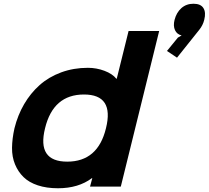

<svg xmlns="http://www.w3.org/2000/svg" viewBox="-20 -1006 1126 1036"><path d="M551.8 -314Q597.2 -496.1 433.1 -496.1Q267.1 -496.1 223.1 -314Q178.2 -133.8 342.8 -133.8Q508.3 -133.8 551.8 -314ZM838.9 -838.9 631.8 1H465.8L478 -44.9H476.1Q403.3 9.8 293 9.8Q231.4 9.8 184.1 -5.9Q136.7 -21.5 107.2 -50.3Q77.6 -79.1 61 -119.4Q44.4 -159.7 44.9 -208.5Q45.4 -257.3 58.1 -314Q75.7 -384.8 110.1 -443.8Q144.5 -502.9 193.8 -546.9Q243.2 -590.8 310.1 -615.5Q377 -640.1 454.1 -640.1Q500.5 -640.1 543.5 -624Q586.4 -607.9 607.9 -581.1H609.9L673.8 -838.9ZM1082 -898.9Q1075.2 -870.1 1055.2 -845.2L935.1 -694.8L880.9 -731L939.9 -803.2L960 -814.9Q935.1 -820.3 924.3 -843.3Q913.6 -866.2 921.9 -898.9Q932.1 -938.5 958.7 -962.2Q985.4 -985.8 1023.9 -985.8Q1063 -985.8 1077.6 -962.4Q1092.3 -939 1082 -898.9Z"/></svg>

Font: Sinkin Sans 700 Bold Italic
Style: Bold Italic
Weight: 700
Italic angle: -112°
Designer: Keith Bates
Foundry: K-Type
Version: Sinkin Sans (version 1.0)  by Keith Bates   •   © 2014   www